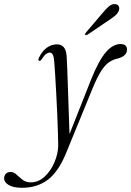

<svg xmlns="http://www.w3.org/2000/svg" viewBox="-136 -667 638 935"><path d="M307.5 -279.5Q345 -372.5 379.2 -412.5Q413.5 -452.5 451 -452.5Q482.5 -452.5 482.5 -425.5Q482.5 -395 439.5 -382.5Q415.5 -377.5 395.8 -364.5Q376 -351.5 356.8 -321.5Q337.5 -291.5 315 -237L189.5 69.5Q150.5 168 97.8 207.8Q45 247.5 -28 247.5Q-71 247.5 -93.5 234Q-116 220.5 -116 201.5Q-116 188 -107.5 179.2Q-99 170.5 -85.5 170.5Q-69 170.5 -55.5 183.2Q-42 196 -26 208.5Q-10 221 14 221Q51.5 221 81.5 193Q111.5 165 129.2 123.2Q147 81.5 147.5 41Q147.5 21.5 146.2 -19Q145 -59.5 142.8 -110.5Q140.5 -161.5 137.8 -212.8Q135 -264 132.5 -305.8Q130 -347.5 128 -368.5Q125 -411 106.5 -411Q97.5 -411 88 -403.8Q78.5 -396.5 67 -378.5Q60.5 -369 55 -370.5Q48 -372.5 53 -384.5Q69 -418.5 92 -434.8Q115 -451 141 -451Q185 -451 188.5 -393.5Q190 -375.5 191.5 -332.8Q193 -290 195 -234.2Q197 -178.5 198.8 -120.5Q200.5 -62.5 202.5 -14ZM363 -603Q380 -624 394.5 -636Q409 -648 424 -647Q437.5 -646 442.2 -636.8Q447 -627.5 443 -616.5Q438.5 -603 426 -592Q413.5 -581 395.5 -569.5L290 -498Q282 -494 279 -498Q276 -501 282.5 -508.5Z"/></svg>

Font: Fraunces 72pt S000 Light
Style: Italic
Weight: 300
Italic angle: -16°
Version: Version 1.000; ttfautohint (v1.8.3)